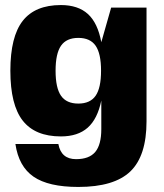

<svg xmlns="http://www.w3.org/2000/svg" viewBox="-20 -530 650 760"><path d="M381 -363 420 -500H560V-50Q560 87 496 148.5Q432 210 290 210Q172 210 113 169.5Q54 129 41 40H211Q222 100 281 100Q333 100 357 71.5Q381 43 381 -19V-132Q366 -59 327 -24.5Q288 10 221 10Q119 10 70 -52.5Q21 -115 21 -250Q21 -385 70 -447.5Q119 -510 221 -510Q289 -510 328 -474.5Q367 -439 381 -363ZM358.5 -349Q337 -380 290 -380Q243 -380 221.5 -349Q200 -318 200 -250Q200 -182 221.5 -151Q243 -120 290 -120Q337 -120 358.5 -151Q380 -182 380 -250Q380 -318 358.5 -349Z"/></svg>

Font: Fivo Sans Modern Heavy
Style: Regular
Weight: 900
Designer: Alexander Slobzheninov
Foundry: Alexander Slobzheninov
Version: 1.0